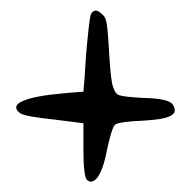

<svg xmlns="http://www.w3.org/2000/svg" viewBox="-20 -565 359 363"><path d="M151.4 -537.1Q154.3 -543.9 160.2 -544.9Q160.2 -544.9 161.1 -544.9Q166 -544.9 171.9 -539.1Q178.7 -534.2 180.7 -525.4Q183.6 -515.6 186.5 -462.9Q189.5 -409.2 194.3 -399.4Q198.2 -386.7 206.1 -384.8Q214.8 -381.8 250 -379.9Q299.8 -378.9 306.6 -367.2Q310.5 -361.3 310.5 -356.4Q310.5 -344.7 281.2 -339.8Q267.6 -337.9 251 -336.9Q204.1 -335 197.3 -329.1Q191.4 -323.2 182.6 -283.2Q171.9 -225.6 153.3 -221.7Q152.3 -221.7 151.4 -221.7Q148.4 -221.7 144.5 -224.6Q137.7 -232.4 137.7 -282.2Q137.7 -298.8 137.7 -332Q124 -334 83 -338.9Q28.3 -344.7 18.6 -350.6Q10.7 -356.4 10.7 -361.3Q10.7 -361.3 10.7 -362.3Q10.7 -372.1 41 -379.9Q60.5 -384.8 91.8 -387.7Q107.4 -389.6 137.7 -391.6Q139.6 -409.2 142.6 -460Q148.4 -526.4 151.4 -537.1Z"/></svg>

Font: CillaFHscript
Style: Medium
Weight: 400
Designer: Cecilia Bingert
Version: Version 001.000